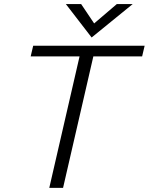

<svg xmlns="http://www.w3.org/2000/svg" viewBox="-20 -912 722 932"><path d="M424.8 -730 299.8 -892.1H374L437 -798.3L546.9 -892.1H624ZM219.2 0 366.2 -638.2H128.9L141.1 -689.9H682.1L669.9 -638.2H433.1L286.1 0Z"/></svg>

Font: HK Grotesk Light Italic
Style: Regular
Weight: 300
Italic angle: -13°
Designer: Alfredo Marco Pradil and Stefan Peev
Foundry: Hanken Design Co.
Version: Version 1.000;PS 001.000;hotconv 1.0.88;makeotf.lib2.5.64775